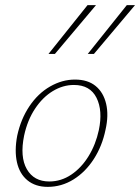

<svg xmlns="http://www.w3.org/2000/svg" viewBox="-20 -723 546 748"><path d="M166 5Q118 5 87 -20.5Q56 -46 46 -91Q36 -136 47 -194Q61 -259 94.5 -309Q128 -359 175 -386Q222 -413 272 -413Q322 -413 352.5 -388Q383 -363 393.5 -318.5Q404 -274 391 -217Q378 -154 345.5 -103.5Q313 -53 266.5 -24Q220 5 166 5ZM172 -16Q218 -16 257.5 -42.5Q297 -69 325 -114.5Q353 -160 365 -216Q381 -292 356 -342Q331 -392 268 -392Q225 -392 185.5 -368Q146 -344 116.5 -299.5Q87 -255 74 -195Q57 -112 84.5 -64Q112 -16 172 -16ZM169 -513 321 -703H354L194 -513ZM322 -513 474 -703H506L346 -513Z"/></svg>

Font: Ysabeau Office Thin
Style: Italic
Weight: 250
Italic angle: -12°
Designer: Christian Thalmann (Catharsis Fonts)
Version: Version 2.001;gftools[0.9.30]; featfreeze: tnum,lnum,ss02